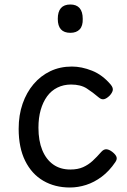

<svg xmlns="http://www.w3.org/2000/svg" viewBox="-20 -815 563 854"><path d="M291 19Q224 19 172.5 -11Q121 -41 92 -99.5Q63 -158 63 -242Q63 -303 80.5 -353.5Q98 -404 129.5 -441Q161 -478 204 -498.5Q247 -519 300 -519Q343 -519 389.5 -500.5Q436 -482 473 -438Q484 -424 481.5 -413Q479 -402 468 -390Q455 -377 443.5 -374Q432 -371 420 -381Q393 -404 366 -421.5Q339 -439 296 -439Q263 -439 235.5 -425.5Q208 -412 189.5 -386.5Q171 -361 161 -326Q151 -291 151 -247Q151 -189 168 -147.5Q185 -106 216.5 -83.5Q248 -61 293 -61Q326 -61 349.5 -71.5Q373 -82 392 -99.5Q411 -117 431 -140Q442 -152 454 -151Q466 -150 480 -139Q494 -128 498 -117.5Q502 -107 493 -94Q466 -54 432.5 -29Q399 -4 363 7.5Q327 19 291 19ZM293 -669Q265 -669 251 -684.5Q237 -700 237 -731Q237 -763 251 -779Q265 -795 293 -795Q320 -795 334 -779Q348 -763 348 -731Q349 -700 334.5 -684.5Q320 -669 293 -669Z"/></svg>

Font: Playwrite GB J
Style: Regular
Weight: 400
Designer: Veronika Burian, José Scaglione
Foundry: TypeTogether
Version: Version 1.002